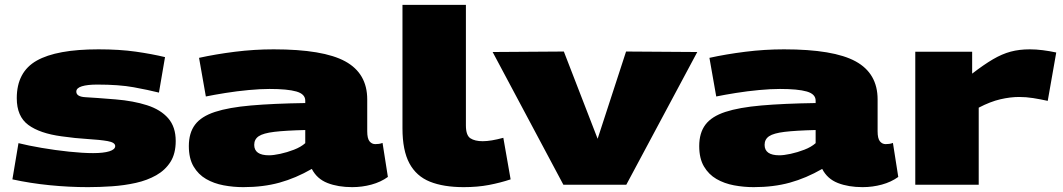

<svg xmlns="http://www.w3.org/2000/svg" viewBox="-20 -760 4375 790"><path d="M31 -22 56 -171Q96 -161 151.5 -151.5Q207 -142 264 -136Q321 -130 363 -130Q406 -130 430 -137.5Q454 -145 454 -159Q454 -174 422.5 -179.5Q391 -185 340.5 -188Q290 -191 234 -199Q144 -211 96.5 -246Q49 -281 49 -356Q49 -464 131 -510.5Q213 -557 385 -557Q472 -557 538.5 -547.5Q605 -538 659 -525L634 -379Q590 -390 530 -401Q470 -412 380 -412Q340 -412 317 -405Q294 -398 294 -383Q294 -362 332 -360Q370 -358 456 -351Q529 -345 585 -327Q641 -309 672 -273.5Q703 -238 703 -180Q703 -128 681.5 -94Q660 -60 623 -39Q586 -18 539 -7.5Q492 3 441 6.5Q390 10 342 10Q264 10 184 2Q104 -6 31 -22Z M757 -159Q757 -213 782.5 -247Q808 -281 864.5 -299.5Q921 -318 1012.5 -326Q1104 -334 1236 -336V-346Q1236 -373 1199.5 -383.5Q1163 -394 1089 -394Q1051 -394 1003 -389.5Q955 -385 908 -377.5Q861 -370 827 -363L799 -522Q867 -537 946.5 -547Q1026 -557 1106 -557Q1310 -557 1400.5 -507.5Q1491 -458 1491 -351V-220Q1491 -190 1500.5 -178.5Q1510 -167 1524 -167Q1531 -167 1539 -168Q1547 -169 1554 -172L1576 -32Q1547 -11 1508.5 -0.5Q1470 10 1429 10Q1371 10 1327.5 -7Q1284 -24 1263 -65Q1197 -27 1130 -8.5Q1063 10 981 10Q940 10 900 2.5Q860 -5 828 -23.5Q796 -42 776.5 -75Q757 -108 757 -159ZM1026 -164Q1026 -121 1087 -121Q1105 -121 1133 -127Q1161 -133 1189.5 -144Q1218 -155 1236 -171V-225Q1154 -223 1108.5 -217.5Q1063 -212 1044.5 -199.5Q1026 -187 1026 -164Z M1897 -740V-244Q1897 -203 1915.5 -191Q1934 -179 1966 -179Q1983 -179 2004 -182.5Q2025 -186 2051 -193L2081 -22Q2039 -8 1992 1Q1945 10 1888 10Q1805 10 1749 -12.5Q1693 -35 1664.5 -88Q1636 -141 1636 -232V-740Z M2298 0 2007 -546 2300 -548 2439 -189 2556 -548 2849 -546 2557 0Z M2857 -159Q2857 -213 2882.5 -247Q2908 -281 2964.5 -299.5Q3021 -318 3112.5 -326Q3204 -334 3336 -336V-346Q3336 -373 3299.5 -383.5Q3263 -394 3189 -394Q3151 -394 3103 -389.5Q3055 -385 3008 -377.5Q2961 -370 2927 -363L2899 -522Q2967 -537 3046.5 -547Q3126 -557 3206 -557Q3410 -557 3500.5 -507.5Q3591 -458 3591 -351V-220Q3591 -190 3600.5 -178.5Q3610 -167 3624 -167Q3631 -167 3639 -168Q3647 -169 3654 -172L3676 -32Q3647 -11 3608.5 -0.5Q3570 10 3529 10Q3471 10 3427.5 -7Q3384 -24 3363 -65Q3297 -27 3230 -8.5Q3163 10 3081 10Q3040 10 3000 2.5Q2960 -5 2928 -23.5Q2896 -42 2876.5 -75Q2857 -108 2857 -159ZM3126 -164Q3126 -121 3187 -121Q3205 -121 3233 -127Q3261 -133 3289.5 -144Q3318 -155 3336 -171V-225Q3254 -223 3208.5 -217.5Q3163 -212 3144.5 -199.5Q3126 -187 3126 -164Z M3980 -547V-457Q4028 -494 4065.5 -516Q4103 -538 4138.5 -547.5Q4174 -557 4217 -557Q4243 -557 4270.5 -553.5Q4298 -550 4326 -544L4291 -345Q4259 -352 4230.5 -356.5Q4202 -361 4173 -361Q4137 -361 4096 -351.5Q4055 -342 4007 -317V0H3746V-547Z"/></svg>

Font: Georama Extra Expanded ExtraBold
Style: Regular
Weight: 800
Width: 8
Designer: Jean-Baptiste Levee
Foundry: Production Type
Version: Version 1.000